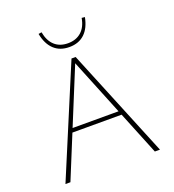

<svg xmlns="http://www.w3.org/2000/svg" viewBox="-151 -973 988 1090"><g transform="rotate(-20 342.5 -428.0)"><path d="M597 0 338 -639H349L87 0H57L333 -658H358L628 0ZM178 -261 187 -285H493L506 -261ZM345 -723Q288 -723 252.5 -756.5Q217 -790 205 -853L224 -856Q234 -802 265 -774Q296 -746 345 -746Q394 -746 425.5 -774Q457 -802 466 -855L485 -853Q473 -790 437.5 -756.5Q402 -723 345 -723Z"/></g></svg>

Font: Ysabeau Office Thin
Style: Regular
Weight: 250
Designer: Christian Thalmann (Catharsis Fonts)
Version: Version 2.001;gftools[0.9.30]; featfreeze: tnum,lnum,ss02